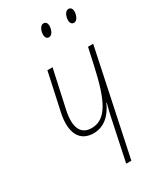

<svg xmlns="http://www.w3.org/2000/svg" viewBox="-183 -776 702 839"><g transform="rotate(-30 168.0 -356.0)"><path d="M305 -647C322 -647 331 -673 331 -689C331 -704 324 -712 313 -712C296 -712 287 -687 287 -670C287 -655 294 -647 305 -647ZM179 -647C196 -647 205 -673 205 -689C205 -704 198 -712 187 -712C170 -712 161 -687 161 -670C161 -655 168 -647 179 -647ZM194 0H220L331 -526H305L285 -435C252 -286 216 -210 142 -210C87 -210 67 -254 84 -334L126 -526H100L59 -337C39 -244 67 -186 138 -186C189 -186 228 -219 252 -274H254C247 -250 242 -228 237 -204Z"/></g></svg>

Font: Noto Sans ExtraCondensed Thin
Style: Italic
Weight: 100
Width: 2
Italic angle: -12°
Designer: Monotype Design Team
Foundry: Monotype Imaging Inc.
Version: Version 2.013